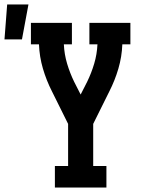

<svg xmlns="http://www.w3.org/2000/svg" viewBox="-110 -837 630 857"><path d="M135 0V-96H194V-284L122 -429Q97 -478 81.5 -531Q66 -584 64 -639H28V-735H211V-639H175Q177 -595 189.5 -553Q202 -511 221 -472L250 -415L279 -472Q298 -511 310.5 -553Q323 -595 325 -639H289V-735H472V-639H436Q434 -584 418.5 -531Q403 -478 378 -429L306 -284V-96H365V0ZM-90 -661 -78 -817H17L-12 -661Z"/></svg>

Font: Iosevka Curly Slab
Style: Bold
Weight: 700
Monospace: yes
Designer: Belleve Invis
Foundry: Belleve Invis
Version: Version 22.1.2; ttfautohint (v1.8.4)